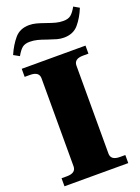

<svg xmlns="http://www.w3.org/2000/svg" viewBox="-174 -1002 784 1075"><g transform="rotate(-20 218.0 -464.5)"><path d="M-3 -789Q20 -842 51.5 -879Q83 -916 138 -916Q159 -916 180 -910.5Q201 -905 232 -894Q263 -883 284 -877.5Q305 -872 328 -872Q356 -872 372 -884.5Q388 -897 406 -929L439 -910Q418 -858 386.5 -820.5Q355 -783 299 -783Q278 -783 258 -788.5Q238 -794 206 -805Q176 -816 154 -821.5Q132 -827 109 -827Q81 -827 65 -814.5Q49 -802 31 -770ZM16 -48H48Q102 -48 102 -88V-612Q102 -652 48 -652H16V-700H396V-652H364Q310 -652 310 -612V-88Q310 -48 364 -48H396V0H16Z"/></g></svg>

Font: Taviraj Black
Style: Regular
Weight: 900
Designer: Katatrad Team
Foundry: CadsonDemak
Version: Version 1.001